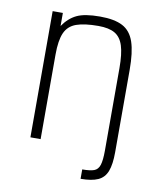

<svg xmlns="http://www.w3.org/2000/svg" viewBox="-87 -701 774 926"><g transform="rotate(10 300.0 -238.5)"><path d="M371 155V109Q409 109 428.5 102Q448 95 455.5 71.5Q463 48 463 0H513Q513 59 500 93Q487 127 456 141Q425 155 371 155ZM98 0V-618H148V-554Q176 -595 214.5 -613.5Q253 -632 328 -632Q399 -632 439 -611Q479 -590 496 -540Q513 -490 513 -403V0H463V-403Q463 -473 450.5 -512.5Q438 -552 409 -569Q380 -586 328 -586Q260 -586 220.5 -572Q181 -558 164.5 -521Q148 -484 148 -414V0Z"/></g></svg>

Font: Victor Mono Thin
Style: Regular
Weight: 100
Monospace: yes
Designer: Rune Bjørnerås
Version: Version 1.561;gftools[0.9.30]